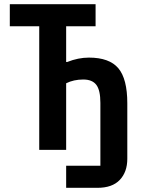

<svg xmlns="http://www.w3.org/2000/svg" viewBox="-20 -718 680 920"><path d="M297 76H461V-225Q461 -286 441.5 -311.5Q422 -337 379 -337Q333 -337 297 -319V0H168V-592H27V-698H438V-592H297V-421H302Q355 -442 406 -442Q504 -442 547 -391Q590 -340 590 -223V43Q590 106 554 144Q518 182 447 182H297Z"/></svg>

Font: Writer SemiBold
Style: Regular
Weight: 600
Monospace: yes
Designer: Mike Abbink, Paul van der Laan, Pieter van Rosmalen
Foundry: Bold Monday
Version: Version 2.001 2020